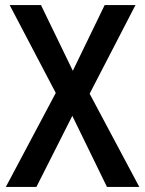

<svg xmlns="http://www.w3.org/2000/svg" viewBox="-20 -734 570 754"><path d="M527 0 332 -366 512 -714H391L266 -456L141 -714H18L199 -369L3 0H123L264 -279L400 0Z"/></svg>

Font: Noto Sans UI SemiCondensed Medium
Style: Regular
Weight: 500
Width: 4
Designer: Monotype Design Team
Foundry: Monotype Imaging Inc.
Version: Version 1.901